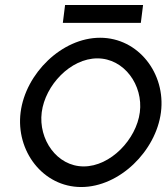

<svg xmlns="http://www.w3.org/2000/svg" viewBox="-20 -742 670 773"><path d="M556 -722H242L233 -650H547ZM148 -290C162 -399 264 -507 372 -507C480 -507 557 -399 543 -290C529 -181 425 -72 317 -72C209 -72 134 -181 148 -290ZM63 -290C43 -134 153 11 307 11C461 11 608 -134 628 -290C648 -446 537 -590 383 -590C229 -590 83 -446 63 -290Z"/></svg>

Font: Charger
Style: It
Weight: 400
Designer: Jasper
Foundry: Cannot Into Space Fonts
Version: Version 0.98